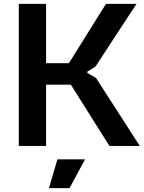

<svg xmlns="http://www.w3.org/2000/svg" viewBox="-20 -760 748 1000"><path d="M279 70H423L342 220H235ZM78 -740H220V-431H339L532 -740H691L477 -413L435 -387V-380L480 -354L708 0H550L349 -319H220V0H78Z"/></svg>

Font: Encode Sans Normal
Style: SemiBold
Weight: 600
Designer: Pablo Impallari, Andres Torresi
Foundry: Pablo Impallari, Andres Torresi
Version: Version 1.000; ttfautohint (v1.00) -l 8 -r 50 -G 200 -x 14 -